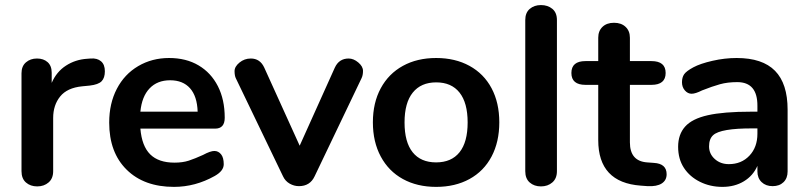

<svg xmlns="http://www.w3.org/2000/svg" viewBox="-20 -730 3191 758"><path d="M334 -392.1 304.2 -389.2Q245.1 -383.3 217.5 -349.1Q189.9 -314.9 189.9 -264.2V-54.2Q189.9 -25.4 171.9 -9.8Q153.8 5.9 127 5.9Q100.1 5.9 82.5 -9.5Q64.9 -24.9 64.9 -54.2V-440.9Q64.9 -468.8 82.5 -483.9Q100.1 -499 126 -499Q151.9 -499 168 -484.6Q184.1 -470.2 184.1 -442.9V-402.8Q203.1 -446.8 240.5 -470.9Q277.8 -495.1 324.2 -498L337.9 -499Q363.8 -501 378.9 -488Q394 -475.1 394 -448.7Q394 -422.4 381.1 -409.2Q368.2 -396 334 -392.1Z M534.2 -289.1H760.3Q758.3 -350.1 730.2 -381.6Q702.1 -413.1 651.6 -413.1Q601.1 -413.1 570.6 -381.1Q540 -349.1 534.2 -289.1ZM827.6 -35.2Q751 7.8 667 7.8Q548.8 7.8 480 -60.1Q411.1 -127.9 411.1 -246.1Q411.1 -321.3 441.2 -379.2Q471.2 -437 525.6 -469Q580.1 -501 647.5 -501Q714.8 -501 763.9 -471.9Q813 -442.9 840.1 -389.9Q867.2 -336.9 867.2 -265.1Q867.2 -222.2 829.1 -222.2H534.2Q540 -153.3 573 -120.6Q606 -87.9 668.9 -87.9Q701.2 -87.9 725.6 -95.9Q750 -104 781.2 -118.2Q811 -134.3 826.7 -134Q842.3 -133.8 852.8 -120.8Q863.3 -107.9 863.3 -81.5Q863.3 -55.2 827.6 -35.2Z M1356.4 -499Q1376 -499 1394.5 -483.4Q1413.1 -467.8 1413.1 -450.2Q1413.1 -432.6 1407.2 -420.9L1222.2 -34.2Q1204.1 4.9 1160.2 4.9Q1141.1 4.9 1123.5 -5.1Q1106 -15.1 1097.2 -34.2L911.1 -420.9Q906.2 -430.7 906 -448.7Q905.8 -466.8 925.3 -482.9Q944.8 -499 970.2 -499Q1006.3 -499 1022.9 -463.9L1163.1 -154.8L1301.8 -462.9Q1318.4 -499 1356.4 -499Z M1794.2 -128.9Q1826.2 -168.9 1826.2 -246.6Q1826.2 -324.2 1794.2 -364.5Q1762.2 -404.8 1702.1 -404.8Q1642.1 -404.8 1609.6 -364.5Q1577.1 -324.2 1577.1 -246.6Q1577.1 -168.9 1609.1 -128.9Q1641.1 -88.9 1701.7 -88.9Q1762.2 -88.9 1794.2 -128.9ZM1483.2 -112.1Q1452.1 -169.9 1452.1 -247.1Q1452.1 -324.2 1483.2 -381.6Q1514.2 -439 1570.6 -470Q1627 -501 1701.9 -501Q1776.9 -501 1833.5 -470Q1890.1 -439 1920.7 -381.6Q1951.2 -324.2 1951.2 -247.1Q1951.2 -169.9 1920.7 -112.1Q1890.1 -54.2 1833.5 -23.2Q1776.9 7.8 1701.9 7.8Q1627 7.8 1570.6 -23.2Q1514.2 -54.2 1483.2 -112.1Z M2053.7 -54.2V-650.9Q2053.7 -679.7 2071.3 -694.8Q2088.9 -710 2115.7 -710Q2142.6 -710 2160.6 -695.1Q2178.7 -680.2 2178.7 -650.9V-54.2Q2178.7 -25.4 2160.6 -9.8Q2142.6 5.9 2115.7 5.9Q2088.9 5.9 2071.3 -9.5Q2053.7 -24.9 2053.7 -54.2Z M2551.8 -395H2466.8V-168Q2466.8 -93.8 2534.7 -88.9L2561.5 -86.9Q2611.8 -84 2611.8 -42Q2611.8 -18.1 2592.3 -5.6Q2572.8 6.8 2536.6 4.9L2509.8 2.9Q2341.8 -9.3 2341.8 -176.8V-395H2291.5Q2235.8 -395 2235.8 -441.9Q2235.8 -488.8 2291.5 -488.8H2341.8V-581.1Q2341.8 -607.9 2358.6 -624Q2375.5 -640.1 2404.1 -640.1Q2432.6 -640.1 2449.7 -624Q2466.8 -607.9 2466.8 -581.1V-488.8H2551.8Q2607.9 -488.8 2607.9 -441.9Q2607.9 -395 2551.8 -395Z M2970.2 -202.1V-223.1H2952.1Q2824.7 -223.6 2795.4 -196.3Q2779.3 -181.6 2779.3 -152.1Q2779.3 -122.6 2801.8 -102.3Q2824.2 -82 2857.4 -82Q2907.2 -82 2938.7 -115.5Q2970.2 -148.9 2970.2 -202.1ZM2970.2 -312Q2970.7 -405.8 2890.6 -405.8Q2852.5 -405.8 2822.5 -397.5Q2792.5 -389.2 2751.5 -373Q2725.6 -359.9 2710.4 -359.9Q2695.3 -359.9 2683.8 -373Q2672.4 -386.2 2672.4 -405.3Q2672.4 -424.3 2680.9 -436.8Q2689.5 -449.2 2717 -464.1Q2744.6 -479 2793 -490Q2841.3 -501 2888.2 -501Q2990.2 -501 3039.8 -450.4Q3089.4 -399.9 3089.4 -296.9V-53.2Q3089.4 -26.4 3073.2 -10.7Q3057.1 4.9 3030.3 4.9Q3003.4 4.9 2986.8 -11Q2970.2 -26.9 2970.2 -53.2V-75.2Q2953.1 -36.1 2916.7 -14.2Q2880.4 7.8 2832 7.8Q2783.7 7.8 2743.4 -12.2Q2703.1 -32.2 2680.2 -67.1Q2657.2 -102.1 2657.2 -150.6Q2657.2 -199.2 2684.8 -230.2Q2712.4 -261.2 2774.4 -275.1Q2836.4 -289.1 2945.3 -289.1H2970.2Z"/></svg>

Font: Nunito-Bold
Style: Bold
Weight: 700
Designer: Vernon Adams
Foundry: newtypography
Version: Version 3.000